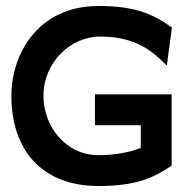

<svg xmlns="http://www.w3.org/2000/svg" viewBox="-20 -610 613 641"><path d="M18 -290C18 -108 121 11 309 11C438 11 495 -18 553 -57V-295H297V-192H450V-116C413 -102 367 -92 309 -92C197 -92 125 -191 125 -290C125 -402 216 -488 314 -488C414 -488 472 -453 516 -411L537 -391L554 -518C496 -559 439 -590 309 -590C107 -590 18 -430 18 -290Z"/></svg>

Font: Charger Sport
Style: BlkExt
Weight: 900
Designer: Jasper
Foundry: Cannot Into Space Fonts
Version: Version 1.1